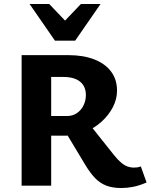

<svg xmlns="http://www.w3.org/2000/svg" viewBox="-20 -936 759 968"><path d="M89 0V-658H325Q399 -658 454 -637Q509 -616 539.5 -576Q570 -536 570 -479Q570 -436 549 -395.5Q528 -355 492 -322.5Q456 -290 410 -271Q364 -252 314 -252H147V-351H317Q346 -351 367.5 -365.5Q389 -380 401 -404.5Q413 -429 413 -457Q413 -500 384 -524Q355 -548 299 -548H238V0ZM591 12Q548 12 516.5 0Q485 -12 460.5 -37Q436 -62 411 -103L301 -286L414 -331L554 -155Q575 -129 592 -115Q609 -101 624.5 -96Q640 -91 653 -91Q660 -91 670.5 -92Q681 -93 690 -97L719 -16Q682 0 651 6Q620 12 591 12ZM257 -731 284 -807 388 -916H487L359 -731ZM257 -731 129 -916H228L333 -806L359 -731Z"/></svg>

Font: Ysabeau SC ExtraBold
Style: Regular
Weight: 800
Designer: Christian Thalmann (Catharsis Fonts)
Version: Version 2.001;gftools[0.9.30]; featfreeze: smcp